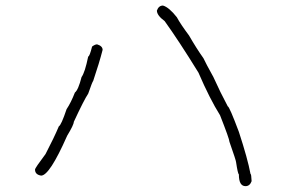

<svg xmlns="http://www.w3.org/2000/svg" viewBox="-20 -588 1040 677"><path d="M554.7 -568.4Q575.7 -562.5 603.5 -527.3Q616.2 -503.4 646.5 -462.9Q672.9 -417 697.3 -382.8Q705.6 -364.7 732.4 -316.4Q756.8 -262.2 783.2 -212.9Q788.6 -212.9 822.3 -123Q853.5 -27.8 863.3 25.4Q866.2 25.4 867.2 50.8Q860.8 68.4 845.7 68.4Q822.3 68.4 822.3 27.3Q818.4 23.9 812.5 -15.6Q812.5 -21.5 789.1 -87.9Q789.1 -97.2 755.9 -181.6Q719.7 -239.3 679.7 -332Q610.4 -444.3 560.5 -513.7Q533.2 -533.7 533.2 -550.8Q539.6 -568.4 554.7 -568.4ZM322.3 -431.6Q341.8 -425.8 341.8 -412.1Q330.1 -366.2 308.6 -302.7Q305.7 -300.3 291 -257.8Q276.4 -236.3 240.2 -158.2Q240.2 -147.9 216.8 -109.4Q154.8 31.2 125 31.2Q103.5 27.8 103.5 9.8Q103.5 4.4 140.6 -44.9Q170.9 -103 187.5 -142.6Q195.8 -146.5 214.8 -203.1Q230 -225.6 244.1 -261.7Q255.9 -270.5 267.6 -316.4Q279.3 -332 291 -388.7Q295.9 -388.7 304.7 -423.8Q314.9 -431.6 322.3 -431.6Z"/></svg>

Font: CEF Fonts CJK
Style: Regular
Weight: 400
Designer: PartyBoss (派对大魔王)
Version: Release 2.25